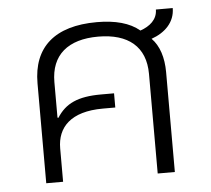

<svg xmlns="http://www.w3.org/2000/svg" viewBox="-44 -599 712 647"><g transform="rotate(-5 311.5 -275.5)"><path d="M87 0H144V-113C144 -184 190 -234 299 -234H341V-282H297C218 -282 176 -262 147 -216L144 -217V-337C144 -429 202 -477 304 -477C406 -477 464 -429 464 -337V0H522V-338C522 -387 509 -428 483 -454C529 -470 563 -503 563 -551H506C506 -517 480 -496 448 -485C415 -513 366 -526 304 -526C161 -526 87 -460 87 -338Z"/></g></svg>

Font: Noto Sans Thai UI Light
Style: Regular
Weight: 300
Designer: Monotype Design Team
Foundry: Monotype Imaging Inc.
Version: Version 2.000